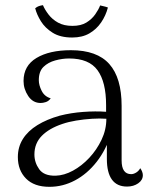

<svg xmlns="http://www.w3.org/2000/svg" viewBox="-20 -711 583 742"><path d="M471 10Q432 10 412.5 -17Q393 -44 393 -97V-204L409 -194Q390 -132 353.5 -85.5Q317 -39 270 -14Q223 11 171 11Q112 11 80.5 -21Q49 -53 49 -104Q49 -143 68.5 -174Q88 -205 124.5 -227.5Q161 -250 211 -264Q254 -275 301.5 -278.5Q349 -282 390 -279V-305Q390 -394 357 -439.5Q324 -485 247 -485Q221 -485 193.5 -477.5Q166 -470 148 -452.5Q130 -435 130 -401Q130 -382 141 -360Q152 -338 176 -331Q168 -320 157 -316.5Q146 -313 137 -313Q107 -313 89 -340Q71 -367 71 -398Q71 -457 121 -487Q171 -517 254 -517Q355 -517 402.5 -463.5Q450 -410 450 -302V-91Q450 -38 487 -38Q496 -38 506 -44Q516 -50 522 -61Q527 -54 529.5 -47Q532 -40 532 -34Q532 -15 514 -2.5Q496 10 471 10ZM195 -32Q228 -33 262 -51.5Q296 -70 325 -101Q354 -132 372.5 -171Q391 -210 391 -252Q367 -254 335.5 -252Q304 -250 274 -245Q244 -240 221 -232Q170 -215 141.5 -186Q113 -157 113 -114Q113 -83 131.5 -57Q150 -31 195 -32ZM260 -611Q293 -611 314 -624Q335 -637 348 -655.5Q361 -674 367 -690Q375 -688 382 -686.5Q389 -685 397 -682Q389 -651 371 -624.5Q353 -598 325.5 -582Q298 -566 259 -566Q213 -566 183.5 -584.5Q154 -603 138 -629Q122 -655 116 -679Q123 -685 130.5 -687.5Q138 -690 146 -691Q153 -674 167.5 -655Q182 -636 204.5 -623.5Q227 -611 260 -611Z"/></svg>

Font: Arima Light
Style: Regular
Weight: 300
Designer: Joana Correia and Natanael Gama
Foundry: NDISCOVER
Version: Version 1.101;gftools[0.9.23]